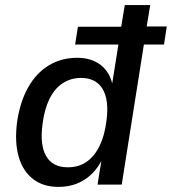

<svg xmlns="http://www.w3.org/2000/svg" viewBox="-20 -725 675 754"><path d="M210 9Q149 9 109 -22.5Q69 -54 53 -111Q37 -168 47 -245Q58 -323 89.5 -380Q121 -437 170.5 -467.5Q220 -498 283 -498Q340 -498 376.5 -469Q413 -440 423 -387H419L445 -550H275L286 -620H456L470 -705H570L556 -621H635L624 -550H545L458 0H363L380 -105H384Q367 -68 341 -42.5Q315 -17 282 -4Q249 9 210 9ZM246 -68Q289 -68 320 -89.5Q351 -111 371 -152Q391 -193 398 -250Q409 -332 383 -375.5Q357 -419 298 -419Q258 -419 226 -398Q194 -377 174 -336Q154 -295 147 -237Q136 -155 161.5 -111.5Q187 -68 246 -68Z"/></svg>

Font: Nunito Sans 10pt SemiCondensed SemiBold
Style: Italic
Weight: 600
Width: 4
Italic angle: -9°
Designer: Vernon Adams
Foundry: Vernon Adams
Version: Version 3.101;gftools[0.9.27]